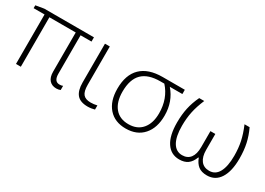

<svg xmlns="http://www.w3.org/2000/svg" viewBox="-13 -1082 2265 1643"><g transform="rotate(30 1120.0 -260.5)"><path d="M529.8 -33.2Q550.3 -33.2 563 -39.1V2Q544.9 9.8 522.9 9.8Q478.5 9.8 453.4 -18.6Q428.2 -46.9 428.2 -102.1V-488.8H168V0H120.1V-488.8H12.2V-517.1L92.8 -530.8H584V-488.8H476.1V-108.9Q476.1 -33.2 529.8 -33.2Z M740.7 -530.8V-152.8Q740.7 -87.4 763.4 -60.3Q786.1 -33.2 837.9 -33.2Q869.6 -33.2 900.9 -41V0Q891.1 3.4 871.1 6.6Q851.1 9.8 833 9.8Q758.8 9.8 725.8 -29.3Q692.9 -68.4 692.9 -147.9V-530.8Z M1442.9 -252.9Q1442.9 -131.3 1380.6 -60.8Q1318.4 9.8 1208 9.8Q1099.6 9.8 1038.3 -59.8Q977.1 -129.4 977.1 -251Q977.1 -388.7 1050 -459.7Q1123 -530.8 1263.2 -530.8H1481.9V-488.8H1357.9Q1442.9 -391.1 1442.9 -252.9ZM1027.8 -251Q1027.8 -148.9 1075.2 -91.6Q1122.6 -34.2 1210 -34.2Q1296.4 -34.2 1344.2 -90.8Q1392.1 -147.5 1392.1 -246.1Q1392.1 -391.1 1303.7 -488.8H1265.1Q1145 -488.8 1086.4 -430.7Q1027.8 -372.6 1027.8 -251Z M2010.7 9.8Q1955.6 9.8 1924.3 -15.4Q1893.1 -40.5 1876 -86.9H1871.1Q1852.1 -36.6 1820.1 -13.4Q1788.1 9.8 1736.8 9.8Q1654.8 9.8 1609.4 -58.6Q1564 -127 1564 -254.9Q1564 -333.5 1578.1 -398.9Q1592.3 -464.4 1624 -530.8H1673.8Q1641.6 -455.6 1628.2 -390.9Q1614.7 -326.2 1614.7 -252.9Q1614.7 -146 1647.5 -90.1Q1680.2 -34.2 1740.7 -34.2Q1793 -34.2 1820.8 -70.6Q1848.6 -106.9 1848.6 -175.8V-334H1897V-175.8Q1897 -109.4 1925.5 -71.8Q1954.1 -34.2 2007.8 -34.2Q2068.4 -34.2 2099.6 -90.8Q2130.9 -147.5 2130.9 -252.9Q2130.9 -327.6 2117.4 -391.4Q2104 -455.1 2071.8 -530.8H2122.1Q2152.8 -466.3 2167.2 -400.6Q2181.6 -335 2181.6 -254.9Q2181.6 -128.9 2137.2 -59.6Q2092.8 9.8 2010.7 9.8Z"/></g></svg>

Font: Zoram GWebM Light
Style: Regular
Weight: 300
Foundry: Ascender Corporation
Version: Version 1.000